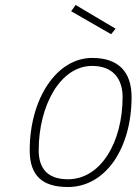

<svg xmlns="http://www.w3.org/2000/svg" viewBox="-20 -741 547 769"><path d="M265 -696 425 -604 443 -626 283 -721ZM252 -23C173 -23 135 -64 135 -139C135 -319 222 -477 349 -477C433 -477 471 -425 471 -352C471 -172 384 -23 252 -23ZM349 -509C207 -509 99 -346 99 -139C99 -37 150 8 252 8C405 8 507 -150 507 -352C507 -454 454 -509 349 -509Z"/></svg>

Font: RazerF5 Thin
Style: Italic
Weight: 250
Foundry: Razer Inc.
Version: Version 2